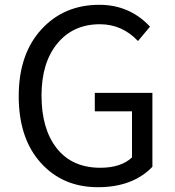

<svg xmlns="http://www.w3.org/2000/svg" viewBox="-20 -767 729 800"><path d="M388 13Q241 13 149.5 -89Q58 -191 58 -366Q58 -541 152 -644Q246 -747 394 -747Q520 -747 605 -656L555 -596Q489 -666 396 -666Q285 -666 219 -586Q153 -506 153 -369Q153 -229 217 -148.5Q281 -68 398 -68Q484 -68 530 -111V-303H375V-380H615V-72Q533 13 388 13Z"/></svg>

Font: Noto Sans SC
Style: Regular
Weight: 400
Designer: Ryoko NISHIZUKA  (kana, bopomofo & ideographs); Paul D. Hunt (Latin, Greek & Cyrillic); Sandoll Communications , Soo-you
Foundry: Adobe
Version: Version 2.002;hotconv 1.0.116;makeotfexe 2.5.65601